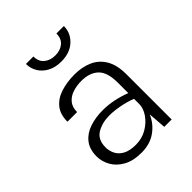

<svg xmlns="http://www.w3.org/2000/svg" viewBox="-197 -802 927 927"><g transform="rotate(-45 266.5 -338.0)"><path d="M229.5 11Q172.5 11 135.5 -9.8Q98.5 -30.5 80.5 -63Q62.5 -95.5 62.5 -130Q62.5 -179 86.5 -209.2Q110.5 -239.5 151 -253.2Q191.5 -267 241 -267Q312 -267 387 -238V-308.5Q387 -380.5 355.8 -410.2Q324.5 -440 267.5 -440Q237 -440 209.5 -431.2Q182 -422.5 164.8 -402.2Q147.5 -382 147.5 -348H81.5Q81.5 -398.5 106.5 -428.8Q131.5 -459 173.8 -472.2Q216 -485.5 267.5 -485.5Q317 -485.5 357.2 -468.2Q397.5 -451 421.2 -412Q445 -373 445 -307.5V0H394.5L387.5 -92Q368.5 -47 328 -18Q287.5 11 229.5 11ZM237 -35.5Q279 -35.5 313 -55.5Q347 -75.5 367 -105Q387 -134.5 387 -162V-199Q354 -212 315.5 -219.2Q277 -226.5 247 -226.5Q196.5 -226.5 160.2 -204.8Q124 -183 124 -130Q124 -106 134.8 -84.5Q145.5 -63 170.2 -49.2Q195 -35.5 237 -35.5ZM266.5 -574Q225.5 -574 196.5 -589.8Q167.5 -605.5 152.2 -631.2Q137 -657 137 -687H188Q188 -652 210.5 -633.8Q233 -615.5 266.5 -615.5Q301 -615.5 323 -633.8Q345 -652 345 -687H396Q396 -640 360.8 -607Q325.5 -574 266.5 -574Z"/></g></svg>

Font: Betina Sans Light
Style: Regular
Weight: 300
Designer: Jonathan Pinhorn (font) & Cristiano Sobral (main changes)
Version: Version 2.001;October 6, 2020;FontCreator 13.0.0.2681 64-bit